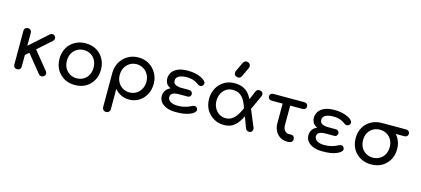

<svg xmlns="http://www.w3.org/2000/svg" viewBox="-76 -1546 5417 2468"><g transform="rotate(15 2632.0 -312.0)"><path d="M185.5 -200.2Q170.9 -216.8 124 -267.6Q201.2 -336.9 430.7 -542Q445.3 -555.7 462.9 -554.7Q463.9 -554.7 464.8 -554.7Q483.4 -553.7 496.1 -539.1Q509.8 -524.4 508.8 -505.9Q507.8 -488.3 493.2 -473.6Q390.6 -382.8 185.5 -200.2ZM138.7 0Q117.2 0 103.5 -13.7Q89.8 -27.3 89.8 -48.8Q89.8 -198.2 89.8 -498Q89.8 -519.5 103.5 -533.2Q117.2 -546.9 138.7 -546.9Q161.1 -546.9 174.8 -533.2Q188.5 -519.5 188.5 -498Q188.5 -348.6 188.5 -48.8Q188.5 -27.3 174.8 -13.7Q161.1 0 138.7 0ZM496.1 -4.9Q481.4 6.8 464.8 6.8Q462.9 6.8 460.9 6.8Q441.4 4.9 427.7 -10.7Q360.4 -94.7 224.6 -261.7Q242.2 -278.3 294.9 -328.1Q346.7 -263.7 502.9 -72.3Q514.6 -57.6 514.6 -41Q514.6 -39.1 514.6 -37.1Q512.7 -18.6 496.1 -4.9Z M907.2 3.9Q826.2 3.9 764.6 -31.2Q702.1 -67.4 666 -128.9Q630.9 -192.4 630.9 -273.4Q630.9 -355.5 667 -418Q702.1 -480.5 764.6 -514.6Q826.2 -550.8 907.2 -550.8Q987.3 -550.8 1049.8 -515.6Q1111.3 -480.5 1146.5 -417Q1182.6 -355.5 1182.6 -273.4Q1182.6 -192.4 1147.5 -129.9Q1112.3 -67.4 1050.8 -31.2Q988.3 3.9 907.2 3.9ZM907.2 -85.9Q959 -85.9 999 -110.4Q1039.1 -133.8 1061.5 -175.8Q1084 -217.8 1084 -273.4Q1084 -328.1 1061.5 -370.1Q1039.1 -413.1 999 -436.5Q959 -460.9 907.2 -460.9Q855.5 -460.9 815.4 -436.5Q775.4 -413.1 752 -370.1Q729.5 -328.1 729.5 -273.4Q729.5 -217.8 752 -175.8Q775.4 -133.8 815.4 -110.4Q855.5 -85.9 907.2 -85.9Z M1384.8 234.4Q1363.3 234.4 1348.6 219.7Q1334 205.1 1334 182.6Q1334 31.2 1334 -273.4Q1335 -351.6 1371.1 -415Q1407.2 -477.5 1468.8 -513.7Q1531.2 -550.8 1609.4 -550.8Q1688.5 -550.8 1750 -514.6Q1812.5 -477.5 1847.7 -415Q1884.8 -351.6 1884.8 -273.4Q1884.8 -194.3 1851.6 -131.8Q1818.4 -69.3 1759.8 -32.2Q1702.1 3.9 1628.9 3.9Q1570.3 3.9 1520.5 -20.5Q1470.7 -44.9 1436.5 -86.9Q1436.5 2.9 1436.5 182.6Q1436.5 205.1 1421.9 219.7Q1408.2 234.4 1384.8 234.4ZM1609.4 -85.9Q1660.2 -85.9 1700.2 -110.4Q1740.2 -134.8 1762.7 -176.8Q1787.1 -219.7 1787.1 -273.4Q1787.1 -327.1 1763.7 -369.1Q1740.2 -412.1 1700.2 -435.5Q1660.2 -460.9 1609.4 -460.9Q1559.6 -460.9 1518.6 -436.5Q1478.5 -412.1 1455.1 -369.1Q1432.6 -327.1 1432.6 -273.4Q1432.6 -219.7 1455.1 -177.7Q1478.5 -134.8 1518.6 -110.4Q1559.6 -85.9 1609.4 -85.9Z M2252.9 3.9Q2171.9 3.9 2122.1 -18.6Q2071.3 -41 2046.9 -76.2Q2024.4 -111.3 2024.4 -149.4Q2024.4 -188.5 2043.9 -220.7Q2063.5 -252.9 2109.4 -274.4Q2066.4 -292 2049.8 -323.2Q2034.2 -353.5 2034.2 -385.7Q2034.2 -432.6 2059.6 -469.7Q2085 -506.8 2136.7 -529.3Q2188.5 -550.8 2267.6 -550.8Q2323.2 -550.8 2368.2 -541Q2412.1 -531.2 2444.3 -514.6Q2477.5 -499 2495.1 -480.5Q2506.8 -467.8 2509.8 -460Q2512.7 -451.2 2512.7 -445.3Q2512.7 -431.6 2500 -417Q2487.3 -402.3 2465.8 -402.3Q2460.9 -402.3 2452.1 -404.3Q2442.4 -407.2 2434.6 -414.1Q2406.2 -436.5 2368.2 -451.2Q2329.1 -465.8 2267.6 -465.8Q2231.4 -465.8 2201.2 -457Q2169.9 -449.2 2151.4 -430.7Q2132.8 -413.1 2132.8 -383.8Q2132.8 -345.7 2166 -330.1Q2198.2 -315.4 2242.2 -315.4Q2276.4 -315.4 2345.7 -315.4Q2367.2 -315.4 2378.9 -301.8Q2391.6 -289.1 2391.6 -272.5Q2391.6 -256.8 2380.9 -243.2Q2370.1 -228.5 2345.7 -228.5Q2310.5 -228.5 2242.2 -228.5Q2171.9 -228.5 2146.5 -210.9Q2121.1 -192.4 2121.1 -162.1Q2121.1 -124 2157.2 -102.5Q2193.4 -81.1 2252.9 -81.1Q2296.9 -81.1 2332 -88.9Q2366.2 -95.7 2391.6 -106.4Q2416 -116.2 2430.7 -124Q2442.4 -130.9 2450.2 -132.8Q2458 -134.8 2464.8 -134.8Q2487.3 -134.8 2498 -120.1Q2508.8 -105.5 2508.8 -93.8Q2508.8 -81.1 2503.9 -72.3Q2498 -63.5 2482.4 -49.8Q2464.8 -36.1 2433.6 -23.4Q2401.4 -10.7 2356.4 -2.9Q2311.5 3.9 2252.9 3.9Z M2886.7 3.9Q2814.5 3.9 2754.9 -31.2Q2694.3 -66.4 2657.2 -127.9Q2621.1 -191.4 2621.1 -273.4Q2621.1 -348.6 2654.3 -412.1Q2687.5 -474.6 2748 -512.7Q2807.6 -550.8 2888.7 -550.8Q2998 -550.8 3061.5 -490.2Q3126 -428.7 3156.2 -309.6Q3133.8 -295.9 3087.9 -266.6Q3061.5 -348.6 3030.3 -390.6Q3000 -431.6 2963.9 -447.3Q2928.7 -461.9 2887.7 -461.9Q2837.9 -461.9 2799.8 -436.5Q2761.7 -411.1 2740.2 -368.2Q2719.7 -326.2 2719.7 -274.4Q2719.7 -220.7 2742.2 -177.7Q2765.6 -134.8 2803.7 -110.4Q2842.8 -85.9 2888.7 -85.9Q2933.6 -85.9 2966.8 -106.4Q3001 -126 3026.4 -161.1Q3052.7 -196.3 3073.2 -241.2Q3094.7 -286.1 3113.3 -335Q3126 -296.9 3150.4 -221.7Q3127 -174.8 3103.5 -133.8Q3079.1 -92.8 3050.8 -61.5Q3022.5 -31.2 2983.4 -13.7Q2943.4 3.9 2886.7 3.9ZM3227.5 4.9Q3190.4 4.9 3177.7 -30.3Q3146.5 -113.3 3085 -279.3Q3102.5 -293 3155.3 -335Q3184.6 -266.6 3270.5 -59.6Q3272.5 -56.6 3273.4 -51.8Q3273.4 -46.9 3273.4 -44.9Q3273.4 -23.4 3261.7 -8.8Q3250 4.9 3227.5 4.9ZM3140.6 -208Q3126 -231.4 3083 -301.8Q3104.5 -354.5 3170.9 -512.7Q3177.7 -530.3 3189.5 -538.1Q3201.2 -546.9 3220.7 -545.9Q3242.2 -544.9 3256.8 -531.2Q3270.5 -516.6 3268.6 -495.1Q3268.6 -493.2 3267.6 -488.3Q3266.6 -483.4 3264.6 -480.5Q3223.6 -389.6 3140.6 -208ZM2908.2 -632.8Q2888.7 -632.8 2873 -646.5Q2856.4 -659.2 2856.4 -680.7Q2856.4 -688.5 2858.4 -694.3Q2859.4 -700.2 2863.3 -710Q2880.9 -747.1 2916 -821.3Q2925.8 -841.8 2937.5 -850.6Q2948.2 -859.4 2966.8 -859.4Q2986.3 -859.4 3002 -845.7Q3017.6 -832 3017.6 -809.6Q3017.6 -804.7 3016.6 -798.8Q3015.6 -793 3012.7 -786.1Q2994.1 -746.1 2957 -667Q2946.3 -646.5 2934.6 -639.6Q2922.9 -632.8 2908.2 -632.8Z M3726.6 0Q3676.8 0 3636.7 -25.4Q3596.7 -50.8 3574.2 -94.7Q3550.8 -138.7 3550.8 -194.3Q3550.8 -281.2 3550.8 -457Q3514.6 -457 3404.3 -457Q3382.8 -457 3370.1 -469.7Q3356.4 -483.4 3356.4 -501Q3356.4 -521.5 3370.1 -534.2Q3382.8 -546.9 3404.3 -546.9Q3542 -546.9 3817.4 -546.9Q3837.9 -546.9 3850.6 -534.2Q3864.3 -521.5 3864.3 -501Q3864.3 -483.4 3850.6 -469.7Q3837.9 -457 3817.4 -457Q3761.7 -457 3651.4 -457Q3651.4 -391.6 3651.4 -194.3Q3651.4 -154.3 3672.9 -127Q3695.3 -99.6 3726.6 -99.6Q3739.3 -99.6 3763.7 -99.6Q3782.2 -99.6 3793.9 -85.9Q3806.6 -72.3 3806.6 -49.8Q3806.6 -28.3 3790 -13.7Q3773.4 0 3748 0Q3741.2 0 3726.6 0Z M4204.1 3.9Q4123 3.9 4073.2 -18.6Q4022.5 -41 3998 -76.2Q3975.6 -111.3 3975.6 -149.4Q3975.6 -188.5 3995.1 -220.7Q4014.6 -252.9 4060.5 -274.4Q4017.6 -292 4001 -323.2Q3985.4 -353.5 3985.4 -385.7Q3985.4 -432.6 4010.7 -469.7Q4036.1 -506.8 4087.9 -529.3Q4139.6 -550.8 4218.8 -550.8Q4274.4 -550.8 4319.3 -541Q4363.3 -531.2 4395.5 -514.6Q4428.7 -499 4446.3 -480.5Q4458 -467.8 4460.9 -460Q4463.9 -451.2 4463.9 -445.3Q4463.9 -431.6 4451.2 -417Q4438.5 -402.3 4417 -402.3Q4412.1 -402.3 4403.3 -404.3Q4393.6 -407.2 4385.7 -414.1Q4357.4 -436.5 4319.3 -451.2Q4280.3 -465.8 4218.8 -465.8Q4182.6 -465.8 4152.3 -457Q4121.1 -449.2 4102.5 -430.7Q4084 -413.1 4084 -383.8Q4084 -345.7 4117.2 -330.1Q4149.4 -315.4 4193.4 -315.4Q4227.5 -315.4 4296.9 -315.4Q4318.4 -315.4 4330.1 -301.8Q4342.8 -289.1 4342.8 -272.5Q4342.8 -256.8 4332 -243.2Q4321.3 -228.5 4296.9 -228.5Q4261.7 -228.5 4193.4 -228.5Q4123 -228.5 4097.7 -210.9Q4072.3 -192.4 4072.3 -162.1Q4072.3 -124 4108.4 -102.5Q4144.5 -81.1 4204.1 -81.1Q4248 -81.1 4283.2 -88.9Q4317.4 -95.7 4342.8 -106.4Q4367.2 -116.2 4381.8 -124Q4393.6 -130.9 4401.4 -132.8Q4409.2 -134.8 4416 -134.8Q4438.5 -134.8 4449.2 -120.1Q4460 -105.5 4460 -93.8Q4460 -81.1 4455.1 -72.3Q4449.2 -63.5 4433.6 -49.8Q4416 -36.1 4384.8 -23.4Q4352.5 -10.7 4307.6 -2.9Q4262.7 3.9 4204.1 3.9Z M4848.6 3.9Q4767.6 3.9 4706.1 -31.2Q4643.6 -67.4 4607.4 -128.9Q4572.3 -192.4 4572.3 -273.4Q4572.3 -355.5 4608.4 -416Q4643.6 -477.5 4706.1 -511.7Q4767.6 -546.9 4848.6 -546.9Q4928.7 -546.9 4991.2 -510.7Q5052.7 -474.6 5087.9 -413.1Q5124 -351.6 5124 -273.4Q5125 -192.4 5088.9 -129.9Q5053.7 -67.4 4992.2 -31.2Q4929.7 3.9 4848.6 3.9ZM4848.6 -85.9Q4900.4 -85.9 4940.4 -110.4Q4980.5 -133.8 5002.9 -175.8Q5025.4 -217.8 5025.4 -273.4Q5025.4 -326.2 5002.9 -367.2Q4980.5 -409.2 4940.4 -432.6Q4900.4 -457 4848.6 -457Q4796.9 -457 4756.8 -433.6Q4716.8 -411.1 4693.4 -369.1Q4670.9 -328.1 4670.9 -273.4Q4670.9 -217.8 4693.4 -175.8Q4716.8 -133.8 4756.8 -110.4Q4796.9 -85.9 4848.6 -85.9ZM4871.1 -457Q4849.6 -457 4836.9 -469.7Q4824.2 -483.4 4824.2 -501Q4824.2 -521.5 4836.9 -534.2Q4849.6 -546.9 4871.1 -546.9Q4970.7 -546.9 5171.9 -546.9Q5192.4 -546.9 5206.1 -534.2Q5218.8 -521.5 5218.8 -501Q5218.8 -482.4 5206.1 -469.7Q5192.4 -457 5171.9 -457Q5071.3 -457 4871.1 -457Z"/></g></svg>

Font: Abed
Style: Bold
Weight: 700
Designer: Johan Aakerlund
Version: Version 3.105